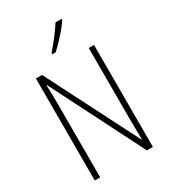

<svg xmlns="http://www.w3.org/2000/svg" viewBox="-226 -1056 1027 1164"><g transform="rotate(-30 287.5 -474.5)"><path d="M401 -942V-949H357C327 -901 287 -850 244 -801V-791H267C310 -829 369 -895 401 -942ZM491 0V-714H454V-211C454 -174 455 -120 456 -72H454L127 -714H84V0H122V-512C122 -566 121 -606 119 -646H122L449 0Z"/></g></svg>

Font: Noto Sans Devanagari Condensed ExtraLight
Style: Regular
Weight: 200
Width: 3
Designer: Jelle Bosma - Monotype Design Team
Foundry: Monotype Imaging Inc.
Version: Version 2.004